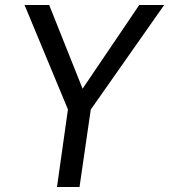

<svg xmlns="http://www.w3.org/2000/svg" viewBox="-20 -743 672 763"><path d="M206.5 0 250 -308.2 77.6 -723H175.5L308.2 -390.5L533.3 -723H632.3L340.7 -307.6L296 0Z"/></svg>

Font: Public Sans Thin
Style: Italic
Weight: 100
Italic angle: -8°
Designer: The Public Sans project authors (U.S. Web Design System). Libre Franklin designed by Pablo Impallari and Rodrigo Fuenzal
Version: Version 2.000